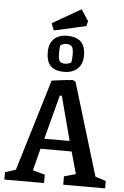

<svg xmlns="http://www.w3.org/2000/svg" viewBox="-65 -1073 724 1118"><g transform="rotate(5 296.5 -513.5)"><path d="M4 -43 66 -63 228 -598Q252 -602 293 -606.5Q334 -611 349 -612Q353 -612 367 -604L531 -63L593 -43V0H348V-49L416 -68L380 -197H198L165 -68L236 -49V0H4ZM363 -257 295 -515H283L215 -257ZM191 -762Q191 -811 218.5 -838.5Q246 -866 296 -866Q348 -866 375.5 -840.5Q403 -815 403 -759Q403 -710 374 -682.5Q345 -655 295 -655Q243 -655 217 -680.5Q191 -706 191 -762ZM333 -713Q337 -733 337 -759Q337 -794 327.5 -806Q318 -818 296 -818Q279 -818 261 -808Q257 -795 257 -762Q257 -727 265 -715Q273 -703 295 -703Q315 -703 333 -713ZM199 -931 366 -1027 409 -962 402 -932 215 -890Z"/></g></svg>

Font: Grenze Medium
Style: Regular
Weight: 500
Designer: Renata Polastri
Foundry: Omnibus-Type
Version: Version 1.002; ttfautohint (v1.8)